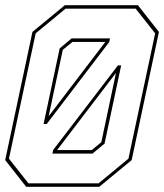

<svg xmlns="http://www.w3.org/2000/svg" viewBox="-35 -720 632 740"><path d="M66 0 -15 -103 90 -597 215 -700H496.5L577.5 -597L472.5 -103L347.5 0ZM185 -141.5H318.5L355.5 -172L412 -439ZM167 -128 170 -142 419.5 -468H432L368 -166.5L321.5 -128ZM74.5 -13.5H345L460 -108.5L563 -591.5L488 -686.5H217.5L102.5 -591.5L-0.5 -108.5ZM133 -242 195 -533.5 241 -572H389L386 -558L145 -242ZM152.5 -272 371 -558.5H244.5L207 -528Z"/></svg>

Font: Tourney Thin Thin
Style: Italic
Weight: 250
Italic angle: -12°
Version: Version 1.015